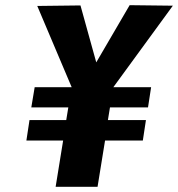

<svg xmlns="http://www.w3.org/2000/svg" viewBox="-20 -722 688 742"><path d="M101 -307 114 -385H257L124 -699L291 -701L352 -481L481 -702L648 -700L418 -385H564L552 -307H405L397 -258H544L532 -179H386L357 0H195L224 -179H82L94 -258H236L244 -307Z"/></svg>

Font: Georama ExtraCondensed Thin
Style: Bold Italic
Weight: 700
Italic angle: -9°
Version: Version 1.001